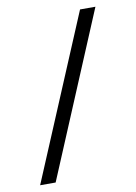

<svg xmlns="http://www.w3.org/2000/svg" viewBox="-78 -722 547 774"><g transform="rotate(-10 195.0 -335.0)"><path d="M23 0 304.5 -670H367.5L86.5 0Z"/></g></svg>

Font: Newsreader 16pt
Style: Bold
Weight: 700
Designer: Hugues Gentile
Foundry: Production Type
Version: Version 1.003; ttfautohint (v1.8.3)